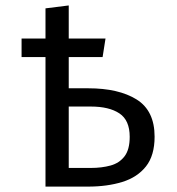

<svg xmlns="http://www.w3.org/2000/svg" viewBox="-20 -692 655 712"><path d="M234.9 -671.8V-549.2H371.3L360.5 -480.5H234.9V-364.6H307.2Q420 -364.6 486.7 -323.1Q553.3 -281.5 553.3 -185.1Q553.3 -115.4 521.3 -74.9Q489.2 -34.4 433.3 -17.2Q377.4 0 306.2 0H148.7V-480.5H60V-549.2H148.7V-661ZM316.9 -296.9H234.9V-69.2H316.4Q357.4 -69.2 390 -78.2Q422.6 -87.2 441.8 -112.3Q461 -137.4 461 -184.6Q461 -246.2 422.8 -271.5Q384.6 -296.9 316.9 -296.9Z"/></svg>

Font: FiraCode Nerd Font
Style: Regular
Weight: 400
Designer: Carrois Corporate, Edenspiekermann AG, Nikita Prokopov
Foundry: Carrois Corporate, Edenspiekermann AG, Nikita Prokopov
Version: Version 6.002;Nerd Fonts 3.4.0